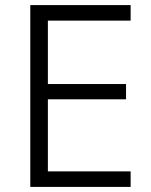

<svg xmlns="http://www.w3.org/2000/svg" viewBox="-20 -734 594 754"><path d="M493 0V-61H168V-344H475V-404H168V-653H493V-714H99V0Z"/></svg>

Font: Noto Sans Syriac Light
Style: Regular
Weight: 300
Designer: Patrick Giasson and the Monotype Design Team
Foundry: Monotype Imaging Inc.
Version: Version 3.000